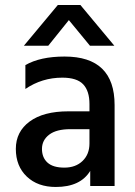

<svg xmlns="http://www.w3.org/2000/svg" viewBox="-20 -740 539 764"><path d="M172 -558H75L210 -720H300L435 -558H338L254 -660ZM202 4Q130 4 86.5 -37.5Q43 -79 43 -147.5Q43 -216 98 -256.5Q153 -297 252 -297H336V-326Q336 -378 311 -404.5Q286 -431 228 -431Q147 -431 81 -386V-481Q140 -515 237 -515Q436 -515 436 -322V0H339V-60Q300 4 202 4ZM336 -169V-226H260Q204 -226 175.5 -204Q147 -182 147 -147.5Q147 -113 169 -93Q191 -73 236 -73Q281 -73 308.5 -99.5Q336 -126 336 -169Z"/></svg>

Font: Hind Colombo Medium
Style: Regular
Weight: 500
Designer: Jyotish Sonowal, Aditi Pimprikar
Foundry: Indian Type Foundry
Version: Version 1.000;PS 1.0;hotconv 1.0.86;makeotf.lib2.5.63406; tt